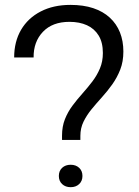

<svg xmlns="http://www.w3.org/2000/svg" viewBox="-20 -758 569 785"><path d="M233.6 -185.9V-203.4Q233.6 -240.9 245.5 -270.8Q257.4 -300.7 276.6 -326.3Q295.7 -351.9 317.1 -375.8Q338.4 -399.7 357.6 -424.8Q376.7 -449.9 388.6 -478.3Q400.6 -506.7 400.6 -541.3Q400.6 -584.4 383.4 -612.6Q366.1 -640.9 335.6 -654.8Q305.1 -668.7 263.9 -668.7Q194.3 -668.7 155.5 -627.9Q116.7 -587.1 117.4 -523H37.9Q37.9 -587.7 66.1 -636Q94.4 -684.3 146.4 -711.1Q198.4 -738 267.9 -738Q321 -738 361.3 -724.6Q401.6 -711.1 428.9 -685.9Q456.3 -660.7 470.4 -625.6Q484.4 -590.4 484.4 -547.3Q484.4 -506.1 471.6 -473.4Q458.7 -440.6 438.9 -412.8Q419 -385 396.5 -360.1Q374 -335.3 354.1 -311Q334.3 -286.7 321.4 -260.3Q308.6 -233.9 308.6 -202.6V-185.9ZM268.9 7.3Q247.6 7.3 234.1 -5.3Q220.6 -17.9 220.6 -38.6Q220.6 -59.3 234.1 -71.9Q247.6 -84.4 268.9 -84.4Q290.1 -84.4 303.6 -71.9Q317.1 -59.3 317.1 -38.6Q317.1 -17.9 303.6 -5.3Q290.1 7.3 268.9 7.3Z"/></svg>

Font: Mona Sans ExtraLight
Style: Regular
Weight: 200
Designer: Deni Anggara
Foundry: GitHub
Version: Version 2.000